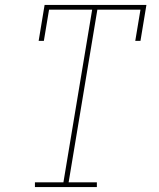

<svg xmlns="http://www.w3.org/2000/svg" viewBox="-20 -755 640 775"><path d="M121 0V-19H236L352 -716H178L157 -590H136L160 -735H571L547 -590H526L547 -716H373L257 -19H371V0Z"/></svg>

Font: Iosevka Slab Thin Extended
Style: Italic
Weight: 100
Width: 7
Italic angle: -9°
Monospace: yes
Designer: Belleve Invis
Foundry: Belleve Invis
Version: Version 11.1.0; ttfautohint (v1.8.3)